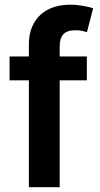

<svg xmlns="http://www.w3.org/2000/svg" viewBox="-20 -781 417 801"><path d="M19.9 -446V-545.5H100.5V-596.9Q100.5 -638.1 113.8 -669Q127.1 -699.9 150.2 -720.5Q173.3 -741.1 204.4 -751.2Q235.4 -761.4 271 -761.4Q287.6 -761.4 302.6 -759.8Q317.5 -758.2 330.1 -756Q342.7 -753.9 352.5 -751.2Q362.2 -748.6 368.6 -746.4L342.7 -647Q334.9 -649.5 322.4 -652.2Q310 -654.8 294.7 -654.8Q258.9 -654.8 244 -637.6Q229 -620.4 229 -588.4V-545.5H342.3V-446H229V0H100.5V-446Z"/></svg>

Font: Inter P Semi Bold
Style: Regular
Weight: 600
Designer: Rasmus Andersson
Foundry: rsms
Version: Version 3.018;git-588b23468